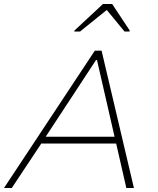

<svg xmlns="http://www.w3.org/2000/svg" viewBox="-31 -942 791 962"><path d="M-11 0 444 -688H478L640 0H602L551 -223H176L28 0ZM198 -257H543L455 -641H450ZM341 -784 342 -789 485 -922H531L619 -789L618 -784H593L504 -892L370 -784Z"/></svg>

Font: Saira SemiExpanded Thin
Style: Italic
Weight: 250
Width: 6
Italic angle: -12°
Designer: Hector Gatti with collaboration of the Omnibus-Type team
Foundry: Omnibus-Type
Version: Version 1.101